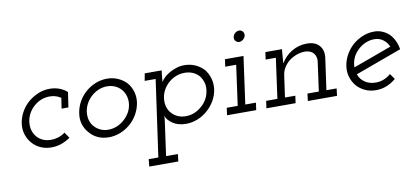

<svg xmlns="http://www.w3.org/2000/svg" viewBox="-72 -798 2813 1296"><g transform="rotate(-10 1334.0 -149.5)"><path d="M362 -35 335 -75Q314 -59 289.5 -51Q265 -43 239 -43Q209 -43 185 -53Q161 -63 145 -81Q126 -101 118 -128.5Q110 -156 114 -188Q118 -218 132.5 -244.5Q147 -271 170 -291Q192 -311 220 -322Q248 -333 279 -333Q301 -333 320 -327Q339 -321 355 -310L344 -238H391L406 -341Q384 -361 353.5 -372.5Q323 -384 287 -384Q245 -384 207.5 -368Q170 -352 139 -326Q109 -300 88.5 -264Q68 -228 62 -188Q56 -147 67 -111.5Q78 -76 101 -50Q124 -23 157.5 -7.5Q191 8 232 8Q268 8 300.5 -3.5Q333 -15 362 -35Z M456 -188Q449 -147 460 -111.5Q471 -76 495 -50Q517 -23 550.5 -7.5Q584 8 626 8Q667 8 705.5 -7.5Q744 -23 775 -50Q805 -76 825 -111.5Q845 -147 852 -188Q858 -228 847.5 -264Q837 -300 814 -327Q790 -353 755.5 -368.5Q721 -384 681 -384Q639 -384 601 -368.5Q563 -353 533 -327Q502 -300 482 -264Q462 -228 456 -188ZM508 -188Q512 -217 526.5 -243.5Q541 -270 564 -290Q586 -310 613.5 -321.5Q641 -333 672 -333Q702 -333 727 -321.5Q752 -310 769 -290Q786 -270 793.5 -243.5Q801 -217 797 -188Q793 -157 777.5 -131Q762 -105 740 -86Q718 -66 689.5 -54.5Q661 -43 631 -43Q601 -43 576.5 -54.5Q552 -66 535 -86Q518 -105 511 -131Q504 -157 508 -188Z M864 200 859 250H1058L1064 200H983L1015 -30Q1017 -43 1017.5 -51.5Q1018 -60 1018 -70Q1028 -40 1064 -15.5Q1100 9 1155 9Q1196 9 1234.5 -6.5Q1273 -22 1303 -49Q1334 -76 1354.5 -111.5Q1375 -147 1381 -188Q1386 -228 1375.5 -263.5Q1365 -299 1343 -326Q1319 -352 1285 -367.5Q1251 -383 1210 -383Q1182 -383 1155.5 -374.5Q1129 -366 1108 -354Q1085 -341 1069 -325.5Q1053 -310 1046 -296Q1048 -316 1049.5 -336Q1051 -356 1054 -375H938L929 -325H1004L930 200ZM1328 -188Q1324 -157 1309 -130.5Q1294 -104 1271 -85Q1249 -65 1221 -53.5Q1193 -42 1162 -42Q1130 -42 1105.5 -53.5Q1081 -65 1064 -85Q1047 -104 1040 -130.5Q1033 -157 1037 -188Q1041 -218 1056 -244.5Q1071 -271 1093 -290Q1116 -310 1144 -321Q1172 -332 1203 -332Q1234 -332 1259 -321Q1284 -310 1301 -291Q1317 -271 1325 -244.5Q1333 -218 1328 -188Z M1443 -50 1436 0H1636L1643 -50H1570L1615 -375H1488L1481 -325H1556L1518 -50ZM1572 -511Q1569 -495 1579.5 -484Q1590 -473 1604 -473Q1618 -473 1631 -484Q1644 -495 1647 -511Q1649 -527 1639 -538Q1629 -549 1615 -549Q1600 -549 1587 -538Q1574 -527 1572 -511Z M1996 -50 1990 0H2190L2196 -50H2126L2157 -271Q2162 -321 2134 -352Q2106 -383 2049 -383Q1994 -383 1946 -354.5Q1898 -326 1871 -278Q1873 -297 1873.5 -312Q1874 -327 1876 -346L1879 -375H1765L1758 -325H1828L1790 -50H1713L1706 0H1906L1913 -50H1842L1863 -199Q1867 -228 1882.5 -252.5Q1898 -277 1921 -295Q1944 -312 1972 -322Q2000 -332 2029 -332Q2070 -330 2087.5 -307Q2105 -284 2102 -253L2074 -50Z M2504 -333Q2538 -333 2563.5 -314Q2589 -295 2602 -265Q2536 -241 2471 -217Q2406 -193 2339 -169Q2339 -201 2351.5 -230.5Q2364 -260 2387 -282Q2409 -305 2439.5 -319Q2470 -333 2504 -333ZM2664 -236Q2659 -268 2646.5 -294.5Q2634 -321 2615 -341Q2595 -361 2568.5 -372.5Q2542 -384 2512 -384Q2470 -384 2432.5 -368.5Q2395 -353 2364 -327Q2334 -300 2313.5 -264Q2293 -228 2287 -188Q2281 -147 2292 -111.5Q2303 -76 2326 -49Q2349 -23 2382.5 -7.5Q2416 8 2457 8Q2496 8 2530.5 -6Q2565 -20 2594 -45Q2587 -55 2580.5 -64Q2574 -73 2567 -83Q2546 -64 2519.5 -53.5Q2493 -43 2464 -43Q2421 -43 2390 -64Q2359 -85 2347 -120Q2427 -149 2505.5 -178Q2584 -207 2664 -236Z"/></g></svg>

Font: Josefin Slab Medium
Style: Italic
Weight: 500
Italic angle: -12°
Version: Version 2.000